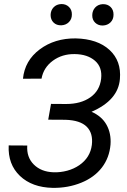

<svg xmlns="http://www.w3.org/2000/svg" viewBox="-20 -909 621 939"><path d="M18.1 0ZM303.2 -400.4Q375.5 -400.4 421.6 -432.9Q467.8 -465.3 474.6 -523.9Q481 -580.1 444.6 -611.8Q408.2 -643.6 345.7 -644.5Q284.2 -645.5 238.5 -612.1Q192.9 -578.6 183.1 -524.4L92.3 -523.9Q101.1 -612.8 174.3 -667.5Q247.6 -722.2 350.1 -721.2Q457 -718.8 515.6 -664.8Q574.2 -610.8 566.4 -522.5Q558.1 -418.9 427.7 -362.3Q478 -340.3 501.2 -298.3Q524.4 -256.3 520.5 -202.1Q515.1 -137.7 478.3 -89.6Q441.4 -41.5 377.2 -15.4Q313 10.7 238.3 9.8Q136.7 7.8 77.4 -48.8Q18.1 -105.5 22.5 -197.8L113.3 -197.3Q109.4 -140.1 145.5 -104.2Q181.6 -68.4 242.2 -66.4Q275.9 -65.4 308.6 -74.2Q341.3 -83 367.7 -101.1Q421.4 -138.2 429.2 -200.2Q436 -257.3 404.3 -289.1Q372.6 -320.8 300.3 -323.2L215.8 -323.7L229.5 -400.9ZM227.5 -835.9Q228 -858.4 242.2 -873.3Q256.3 -888.2 279.8 -889.2Q302.2 -889.6 317.1 -875.2Q332 -860.8 331.5 -837.9Q331.5 -815.4 316.9 -800.8Q302.2 -786.1 279.3 -785.2Q256.3 -784.7 241.9 -798.8Q227.5 -813 227.5 -835.9ZM431.2 -835Q431.6 -857.4 445.8 -872.6Q460 -887.7 482.9 -888.7Q506.3 -889.2 521 -874.8Q535.6 -860.4 535.2 -836.9Q535.2 -814 520.5 -799.6Q505.9 -785.2 482.9 -784.2Q460.4 -783.7 445.6 -797.9Q430.7 -812 431.2 -835Z"/></svg>

Font: Roboto
Style: Italic
Weight: 400
Italic angle: -12°
Designer: Google
Version: Version 2.134; 2016; ttfautohint (v1.6)